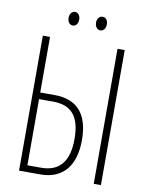

<svg xmlns="http://www.w3.org/2000/svg" viewBox="-94 -933 775 1000"><g transform="rotate(10 293.5 -432.5)"><path d="M193 -829C193 -808 204 -793 221 -793C237 -793 249 -807 249 -829C249 -851 237 -865 221 -865C204 -865 193 -849 193 -829ZM338 -830C338 -808 350 -793 367 -793C384 -793 395 -808 395 -830C395 -852 383 -865 367 -865C350 -865 338 -850 338 -830ZM77 0H190C308 0 372 -77 372 -213C372 -352 310 -420 190 -420H115V-714H77ZM472 0H510V-714H472ZM115 -35V-385H189C286 -385 333 -332 333 -212C333 -96 286 -35 188 -35Z"/></g></svg>

Font: Noto Sans ExtraCondensed ExtraLight
Style: Regular
Weight: 200
Width: 2
Designer: Monotype Design Team
Foundry: Monotype Imaging Inc.
Version: Version 2.013